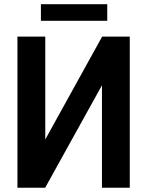

<svg xmlns="http://www.w3.org/2000/svg" viewBox="-20 -883 696 903"><path d="M192.9 -227.1 460.4 -710.9H590.3V0H459.5V-481.9L192.4 0H62V-710.9H192.9ZM484.4 -863.3V-785.2H172.4V-863.3Z"/></svg>

Font: Roboto SemiCondensed SemiBold
Style: Regular
Weight: 600
Width: 4
Designer: Christian Robertson
Foundry: Google
Version: Version 3.009; 2024